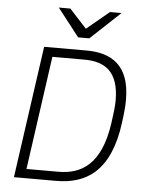

<svg xmlns="http://www.w3.org/2000/svg" viewBox="-59 -944 796 994"><g transform="rotate(5 338.5 -447.5)"><path d="M206 -895 319 -750H377L532 -895H472L355 -798L266 -895ZM51 0H271C425 0 551 -74 584 -331C592 -391 594 -421 594 -450C594 -632 495 -686 368 -686H148ZM278 -48H112L195 -638H361C468 -638 541 -592 541 -441C541 -418 539 -393 529 -322C498 -104 395 -48 278 -48Z"/></g></svg>

Font: Chivo Light
Style: Italic
Weight: 300
Italic angle: -8°
Designer: Hector Gatti
Foundry: Omnibus-Type
Version: Version 1.003;PS 001.003;hotconv 1.0.70;makeotf.lib2.5.58329